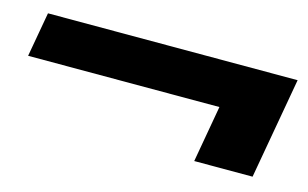

<svg xmlns="http://www.w3.org/2000/svg" viewBox="-45 -539 715 445"><g transform="rotate(15 312.0 -316.5)"><path d="M441 -195 465 -331H6L25 -438H624L581 -195Z"/></g></svg>

Font: DM Sans ExtraBold
Style: Italic
Weight: 800
Italic angle: -10°
Designer: Colophon Foundry, Jonny Pinhorn
Foundry: Colophon Foundry
Version: Version 4.004;gftools[0.9.30]